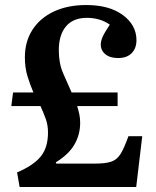

<svg xmlns="http://www.w3.org/2000/svg" viewBox="-20 -744 622 764"><path d="M58 0 48 -58Q112 -85 141.5 -120.5Q171 -156 171 -217Q171 -246 162 -271Q153 -296 141 -322H25L32 -376H113Q100 -406 89.5 -440Q79 -474 79 -516Q79 -579 109.5 -626Q140 -673 195 -698.5Q250 -724 323 -724Q415 -724 469 -684Q523 -644 523 -584Q523 -552 504 -532.5Q485 -513 450 -513Q418 -513 399.5 -528Q381 -543 381 -567Q381 -580 388 -596.5Q395 -613 417 -646Q378 -673 326 -673Q271 -673 242.5 -639Q214 -605 214 -544Q214 -492 231 -453Q248 -414 265 -376H448V-322H287Q292 -306 295.5 -290Q299 -274 299 -255Q299 -209 276.5 -169.5Q254 -130 202 -98L204 -93H358Q399 -93 422 -100.5Q445 -108 459.5 -131Q474 -154 491 -202H546L522 0Z"/></svg>

Font: Literata 36pt SemiBold
Style: Regular
Weight: 600
Designer: Latin by Veronika Burian and Jose Scaglione. Greek by Irene Vlachou. Cyrillic by Vera Evstafieva.
Foundry: TypeTogether
Version: Version 3.002